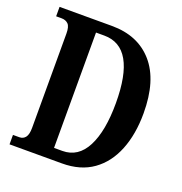

<svg xmlns="http://www.w3.org/2000/svg" viewBox="-129 -826 887 937"><g transform="rotate(20 314.5 -357.0)"><path d="M22 0V-49H55Q75 -49 86.5 -64Q98 -79 98 -113V-603Q98 -639 85 -652Q72 -665 50 -665H22V-714H294Q430 -714 507.5 -625Q585 -536 585 -366Q585 -257 552 -174.5Q519 -92 454.5 -46Q390 0 294 0ZM275 -58Q357 -58 399 -139.5Q441 -221 441 -366Q441 -657 275 -657H232V-58Z"/></g></svg>

Font: Noto Serif Thai ExtraCondensed
Style: Bold
Weight: 700
Width: 2
Designer: Monotype Design Team
Foundry: Monotype Imaging Inc.
Version: Version 2.002; ttfautohint (v1.8.4.7-5d5b)